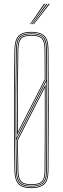

<svg xmlns="http://www.w3.org/2000/svg" viewBox="-20 -970 324 995"><path d="M143 5Q95.8 5 75.8 -16Q55.8 -37 55 -85Q53 -197.5 52.4 -298.5Q51.8 -399.5 52.4 -500.5Q53 -601.5 55 -714Q55.8 -762.8 75.8 -783.9Q95.8 -805 143 -805Q187 -805 209 -785.5Q231 -766 231.2 -714Q232.5 -554.8 232.5 -403.8Q232.5 -252.8 231.2 -85Q231 -33.8 209 -14.4Q187 5 143 5ZM143 1Q186.2 1 206.6 -17.8Q227 -36.5 227.2 -85Q228.5 -242.2 228.5 -394.1Q228.5 -546 227.2 -714Q227 -763.2 206.6 -782.1Q186.2 -801 143 -801Q98 -801 78.9 -781.2Q59.8 -761.5 59 -714Q57 -597.2 56.4 -496.5Q55.8 -395.8 56.4 -296.6Q57 -197.5 59 -85Q59.8 -38.2 79 -18.6Q98.2 1 143 1ZM143 -3Q99.2 -3 81.5 -21.6Q63.8 -40.2 63 -85Q61 -201.2 60.4 -301.9Q59.8 -402.5 60.4 -502Q61 -601.5 63 -714Q63.8 -760 81.5 -778.5Q99.2 -797 143 -797Q184.2 -797 203.6 -779.4Q223 -761.8 223.2 -714Q224.5 -558 224.5 -405Q224.5 -252 223.2 -85Q223 -38 203.5 -20.5Q184 -3 143 -3ZM64.8 -253.8 220 -557.5Q219.8 -595.5 219.5 -633.8Q219.2 -672 219 -714Q218.8 -756.5 202.9 -774.8Q187 -793 143 -793Q101.2 -793 84.5 -775.6Q67.8 -758.2 67 -713.8Q65.8 -630.8 64.9 -558.5Q64 -486.2 64 -413Q64 -339.8 64.8 -253.8ZM68.5 -270.2Q68 -356.8 68.1 -429.5Q68.2 -502.2 69 -571Q69.8 -639.8 71 -713.8Q71.8 -755.8 87 -772.4Q102.2 -789 143 -789Q185.5 -789 200.1 -771.6Q214.8 -754.2 215 -714Q215.2 -672.5 215.5 -634.2Q215.8 -596 216 -558.8ZM72.5 -286.5 212 -559.5Q211.8 -596.8 211.5 -634.6Q211.2 -672.5 211 -714Q210.8 -753.2 197 -769.1Q183.2 -785 143 -785Q103.5 -785 89.6 -769.2Q75.8 -753.5 75 -713.8Q72.8 -586.5 72.2 -486.1Q71.8 -385.8 72.5 -286.5ZM143 -7Q183 -7 201 -23.4Q219 -39.8 219.2 -85Q219.8 -160.5 220.1 -241.2Q220.5 -322 220.6 -400.8Q220.8 -479.5 220.2 -549L64.8 -245.2Q65 -221.2 65.1 -210.2Q65.2 -199.2 65.4 -188.4Q65.5 -177.5 65.9 -154.9Q66.2 -132.2 67 -85.2Q67.8 -41.5 84.5 -24.2Q101.2 -7 143 -7ZM143 -11Q102.2 -11 87 -27.5Q71.8 -44 71 -85.2Q70.8 -108.2 70.4 -127.9Q70 -147.5 69.6 -174.1Q69.2 -200.8 68.8 -244.2L216.2 -532.5Q216.8 -442.8 216.4 -324.5Q216 -206.2 215.2 -85Q215 -43.5 199 -27.2Q183 -11 143 -11ZM143 -15Q180.8 -15 195.8 -29.6Q210.8 -44.2 211 -83.5Q211.5 -162.2 211.9 -230.5Q212.2 -298.8 212.4 -367.5Q212.5 -436.2 212.2 -516L72.8 -243.2Q73 -219.8 73.1 -207.9Q73.2 -196 73.4 -184.4Q73.5 -172.8 73.9 -150.9Q74.2 -129 75 -85.2Q75.8 -46 89.8 -30.5Q103.8 -15 143 -15ZM136 -845 208 -950H214L140 -845ZM152 -845 232 -950H238L156 -845ZM144 -845 220 -950H226L148 -845Z"/></svg>

Font: Big Shoulders Inline Display Thin
Style: Regular
Weight: 100
Designer: Patric King
Foundry: XO Type Co
Version: Version 1.000